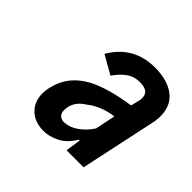

<svg xmlns="http://www.w3.org/2000/svg" viewBox="-105 -818 566 566"><g transform="rotate(45 177.5 -535.5)"><path d="M355 -627Q355 -611 351 -595L301 -361H230L237 -409L233 -408Q215 -378 190 -365.5Q165 -353 142 -353Q105 -353 83 -374Q61 -395 61 -430Q61 -442 64 -455Q72 -489 91 -512.5Q110 -536 140 -552Q189 -577 271 -589L274 -601Q279 -618 279 -627Q279 -642 269.5 -649Q260 -656 241 -656Q217 -656 199.5 -643.5Q182 -631 166 -608L108 -641Q153 -718 242 -718Q294 -718 324.5 -695Q355 -672 355 -627ZM246 -468 259 -531Q238 -529 216 -520.5Q194 -512 178 -499Q141 -477 141 -439Q141 -427 148 -420.5Q155 -414 166 -414Q189 -415 209.5 -429.5Q230 -444 246 -468Z"/></g></svg>

Font: Decalotype SemiBold Italic
Style: Regular
Weight: 600
Italic angle: -12°
Designer: Alfredo Marco Pradil
Foundry: Alfredo Marco Pradil
Version: Version 1.0